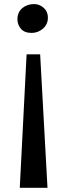

<svg xmlns="http://www.w3.org/2000/svg" viewBox="-20 -768 322 942"><path d="M77 153.5 110.5 -501.5H177L213 153.5ZM147 -748Q173.5 -748 194.2 -729.8Q215 -711.5 215 -681.5Q215 -648.5 190.8 -627.5Q166.5 -606.5 135 -606.5Q100 -606.5 82.8 -626.8Q65.5 -647 65.5 -673Q65.5 -708 89.2 -728Q113 -748 147 -748Z"/></svg>

Font: Merriweather 36pt SemiBold
Style: Regular
Weight: 600
Version: Version 2.100